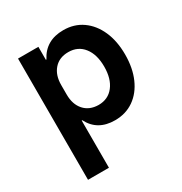

<svg xmlns="http://www.w3.org/2000/svg" viewBox="-166 -635 912 960"><g transform="rotate(-30 290.0 -155.0)"><path d="M66.7 200V-500H184.2V-425H187.5Q230.8 -510 333.3 -510Q395.8 -510 442.5 -477.1Q489.2 -444.2 515 -385.8Q540.8 -327.5 540.8 -250Q540.8 -172.5 515 -113.8Q489.2 -55 442.5 -22.5Q395.8 10 333.3 10Q232.5 10 190.8 -72.5H187.5V200ZM300 -97.5Q355.8 -97.5 387.9 -138.8Q420 -180 420 -250Q420 -320 387.9 -361.2Q355.8 -402.5 300 -402.5Q247.5 -402.5 217.5 -368.3Q187.5 -334.2 187.5 -277.5V-222.5Q187.5 -165.8 217.5 -132.1Q247.5 -98.3 300 -97.5Z"/></g></svg>

Font: Funnel Sans Light SemiBold
Style: Regular
Weight: 600
Version: Version 1.000